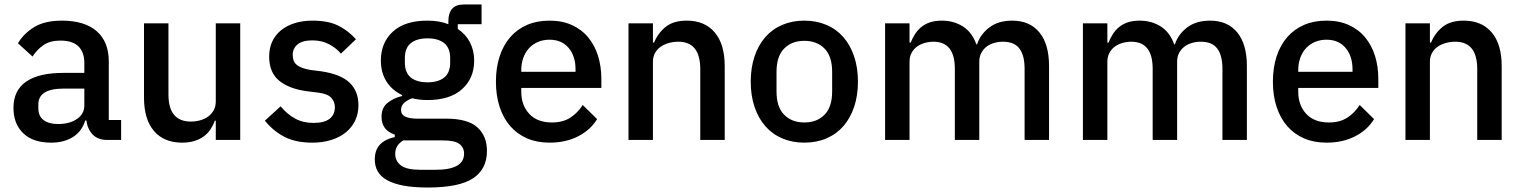

<svg xmlns="http://www.w3.org/2000/svg" viewBox="-20 -624 6788 856"><path d="M459 0Q416 0 393 -24.5Q370 -49 365 -87H360Q345 -38 305 -13Q265 12 208 12Q127 12 83.5 -30Q40 -72 40 -143Q40 -221 96.5 -260Q153 -299 262 -299H356V-343Q356 -391 330 -417Q304 -443 249 -443Q203 -443 174 -423Q145 -403 125 -372L60 -431Q86 -475 133 -503.5Q180 -532 256 -532Q357 -532 411 -485Q465 -438 465 -350V-89H520V0ZM239 -71Q290 -71 323 -93.5Q356 -116 356 -154V-229H264Q151 -229 151 -159V-141Q151 -106 174.5 -88.5Q198 -71 239 -71Z M942 -86H938Q931 -67 919.5 -49Q908 -31 890.5 -17.5Q873 -4 848.5 4Q824 12 792 12Q711 12 666.5 -40Q622 -92 622 -189V-520H731V-203Q731 -82 831 -82Q852 -82 872 -87.5Q892 -93 907.5 -104Q923 -115 932.5 -132Q942 -149 942 -172V-520H1051V0H942Z M1372 12Q1298 12 1248 -14Q1198 -40 1161 -86L1231 -150Q1260 -115 1295.5 -95.5Q1331 -76 1378 -76Q1426 -76 1449.5 -94.5Q1473 -113 1473 -146Q1473 -171 1456.5 -188.5Q1440 -206 1399 -211L1351 -217Q1271 -227 1225.5 -263.5Q1180 -300 1180 -372Q1180 -410 1194 -439.5Q1208 -469 1233.5 -489.5Q1259 -510 1294.5 -521Q1330 -532 1373 -532Q1443 -532 1487.5 -510Q1532 -488 1567 -449L1500 -385Q1480 -409 1447.5 -426.5Q1415 -444 1373 -444Q1328 -444 1306.5 -426Q1285 -408 1285 -379Q1285 -349 1304 -334Q1323 -319 1365 -312L1413 -306Q1499 -293 1538.5 -255.5Q1578 -218 1578 -155Q1578 -117 1563.5 -86.5Q1549 -56 1522 -34Q1495 -12 1457 0Q1419 12 1372 12Z M2151 49Q2151 130 2089 171Q2027 212 1887 212Q1823 212 1778.5 203.5Q1734 195 1705.5 179Q1677 163 1664 140Q1651 117 1651 87Q1651 44 1674.5 20Q1698 -4 1740 -13V-24Q1681 -43 1681 -104Q1681 -144 1708 -165.5Q1735 -187 1773 -196V-200Q1727 -222 1702.5 -261.5Q1678 -301 1678 -354Q1678 -434 1731.5 -483Q1785 -532 1885 -532Q1940 -532 1979 -516V-530Q1979 -565 1995.5 -584.5Q2012 -604 2047 -604H2127V-516H2021V-495Q2056 -472 2075 -435.5Q2094 -399 2094 -354Q2094 -275 2040 -226.5Q1986 -178 1886 -178Q1848 -178 1818 -186Q1798 -179 1783 -166.5Q1768 -154 1768 -134Q1768 -113 1787 -104Q1806 -95 1841 -95H1969Q2065 -95 2108 -56.5Q2151 -18 2151 49ZM2049 61Q2049 34 2028.5 18Q2008 2 1954 2H1778Q1742 23 1742 62Q1742 94 1767.5 113.5Q1793 133 1854 133H1922Q2049 133 2049 61ZM1886 -257Q1934 -257 1960.5 -278.5Q1987 -300 1987 -345V-365Q1987 -410 1960.5 -431.5Q1934 -453 1886 -453Q1838 -453 1811.5 -431.5Q1785 -410 1785 -365V-345Q1785 -300 1811.5 -278.5Q1838 -257 1886 -257Z M2430 12Q2374 12 2330 -7Q2286 -26 2255 -61.5Q2224 -97 2207.5 -147.5Q2191 -198 2191 -260Q2191 -322 2207.5 -372.5Q2224 -423 2255 -458.5Q2286 -494 2330 -513Q2374 -532 2430 -532Q2487 -532 2530.5 -512Q2574 -492 2603 -456.5Q2632 -421 2646.5 -374Q2661 -327 2661 -273V-232H2304V-215Q2304 -155 2339.5 -116.5Q2375 -78 2441 -78Q2489 -78 2522 -99Q2555 -120 2578 -156L2642 -93Q2613 -45 2558 -16.5Q2503 12 2430 12ZM2430 -447Q2402 -447 2378.5 -437Q2355 -427 2338.5 -409Q2322 -391 2313 -366Q2304 -341 2304 -311V-304H2546V-314Q2546 -374 2515 -410.5Q2484 -447 2430 -447Z M2782 0V-520H2891V-434H2896Q2913 -476 2947.5 -504Q2982 -532 3042 -532Q3122 -532 3166.5 -479.5Q3211 -427 3211 -330V0H3102V-316Q3102 -438 3004 -438Q2983 -438 2962.5 -432.5Q2942 -427 2926 -416Q2910 -405 2900.5 -388Q2891 -371 2891 -348V0Z M3566 12Q3512 12 3467.5 -7Q3423 -26 3392 -61.5Q3361 -97 3344 -147.5Q3327 -198 3327 -260Q3327 -322 3344 -372.5Q3361 -423 3392 -458.5Q3423 -494 3467.5 -513Q3512 -532 3566 -532Q3620 -532 3664.5 -513Q3709 -494 3740 -458.5Q3771 -423 3788 -372.5Q3805 -322 3805 -260Q3805 -198 3788 -147.5Q3771 -97 3740 -61.5Q3709 -26 3664.5 -7Q3620 12 3566 12ZM3566 -78Q3622 -78 3656 -112.5Q3690 -147 3690 -216V-304Q3690 -373 3656 -407.5Q3622 -442 3566 -442Q3510 -442 3476 -407.5Q3442 -373 3442 -304V-216Q3442 -147 3476 -112.5Q3510 -78 3566 -78Z M3926 0V-520H4035V-434H4040Q4048 -454 4059.5 -472Q4071 -490 4087.5 -503.5Q4104 -517 4126.5 -524.5Q4149 -532 4179 -532Q4232 -532 4273 -506Q4314 -480 4333 -426H4336Q4350 -470 4390 -501Q4430 -532 4493 -532Q4571 -532 4614 -479.5Q4657 -427 4657 -330V0H4548V-317Q4548 -377 4525 -407.5Q4502 -438 4452 -438Q4431 -438 4412 -432.5Q4393 -427 4378.5 -416Q4364 -405 4355 -388Q4346 -371 4346 -349V0H4237V-317Q4237 -438 4142 -438Q4122 -438 4102.5 -432.5Q4083 -427 4068 -416Q4053 -405 4044 -388Q4035 -371 4035 -349V0Z M4808 0V-520H4917V-434H4922Q4930 -454 4941.5 -472Q4953 -490 4969.5 -503.5Q4986 -517 5008.5 -524.5Q5031 -532 5061 -532Q5114 -532 5155 -506Q5196 -480 5215 -426H5218Q5232 -470 5272 -501Q5312 -532 5375 -532Q5453 -532 5496 -479.5Q5539 -427 5539 -330V0H5430V-317Q5430 -377 5407 -407.5Q5384 -438 5334 -438Q5313 -438 5294 -432.5Q5275 -427 5260.5 -416Q5246 -405 5237 -388Q5228 -371 5228 -349V0H5119V-317Q5119 -438 5024 -438Q5004 -438 4984.5 -432.5Q4965 -427 4950 -416Q4935 -405 4926 -388Q4917 -371 4917 -349V0Z M5894 12Q5838 12 5794 -7Q5750 -26 5719 -61.5Q5688 -97 5671.5 -147.5Q5655 -198 5655 -260Q5655 -322 5671.5 -372.5Q5688 -423 5719 -458.5Q5750 -494 5794 -513Q5838 -532 5894 -532Q5951 -532 5994.5 -512Q6038 -492 6067 -456.5Q6096 -421 6110.5 -374Q6125 -327 6125 -273V-232H5768V-215Q5768 -155 5803.5 -116.5Q5839 -78 5905 -78Q5953 -78 5986 -99Q6019 -120 6042 -156L6106 -93Q6077 -45 6022 -16.5Q5967 12 5894 12ZM5894 -447Q5866 -447 5842.5 -437Q5819 -427 5802.5 -409Q5786 -391 5777 -366Q5768 -341 5768 -311V-304H6010V-314Q6010 -374 5979 -410.5Q5948 -447 5894 -447Z M6246 0V-520H6355V-434H6360Q6377 -476 6411.5 -504Q6446 -532 6506 -532Q6586 -532 6630.5 -479.5Q6675 -427 6675 -330V0H6566V-316Q6566 -438 6468 -438Q6447 -438 6426.5 -432.5Q6406 -427 6390 -416Q6374 -405 6364.5 -388Q6355 -371 6355 -348V0Z"/></svg>

Font: IBM Plex Sans Hebrew Medium
Style: Regular
Weight: 500
Designer: Mike Abbink, Paul van der Laan, Pieter van Rosmalen, Yanek Iontef
Foundry: Bold Monday
Version: Version 1.2